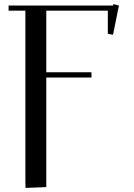

<svg xmlns="http://www.w3.org/2000/svg" viewBox="-20 -729 655 938"><path d="M22 -676.8V-702.1H532.2L534.2 -709L561 -702.1L532.2 -559.1L506.8 -564V-676.8H206.1V-376H426.8V-350.1H206.1V185.1L105 189L104 163.1V-676.8Z"/></svg>

Font: Dehuti
Style: Bold
Weight: 700
Version: Version 1.2